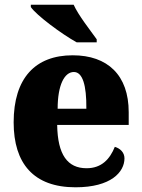

<svg xmlns="http://www.w3.org/2000/svg" viewBox="-20 -786 602 816"><path d="M306 -606H391V-619C364 -657 313 -721 293 -766H111V-756C135 -721 241 -642 306 -606ZM301 10C452 10 509 -55 509 -113C509 -138 491 -155 468 -162C447 -110 412 -71 348 -71C267 -71 225 -128 223 -255H527V-309C527 -467 437 -551 289 -551C130 -551 38 -454 38 -266C38 -91 123 10 301 10ZM347 -324H225C225 -425 254 -480 294 -480C331 -480 348 -424 347 -324Z"/></svg>

Font: Noto Serif Ethiopic SemiCondensed Black
Style: Regular
Weight: 900
Width: 4
Designer: Monotype Design Team
Foundry: Monotype Imaging Inc.
Version: Version 2.102